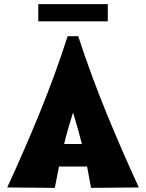

<svg xmlns="http://www.w3.org/2000/svg" viewBox="-20 -906 706 928"><path d="M420 2 401 -101H265L245 2L15 0Q98 -180 172 -361Q246 -542 307 -731H358Q420 -542 494 -361Q568 -180 651 0ZM376 -210Q366 -248 355.5 -286Q345 -324 333 -362Q321 -324 310 -286Q299 -248 290 -210ZM165 -886H501V-803H165Z"/></svg>

Font: CAT Rhythmus
Style: Regular
Weight: 400
Designer: Peter Wiegel nach alter Vorlage
Foundry: Peter Wiegel
Version: 1.000